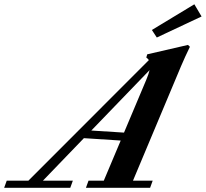

<svg xmlns="http://www.w3.org/2000/svg" viewBox="-92 -889 975 909"><path d="M650.4 -711.4 627 -747.1 828.1 -868.7 862.3 -811ZM-72.3 0 -60.1 -33.7H42.5L612.8 -604.5Q608.9 -610.8 600.6 -616.7L605 -631.8L797.9 -676.3L807.1 -667.5Q784.2 -620.6 765.1 -575.7L537.6 -33.7H630.9L618.7 0H314.9L327.1 -33.7H399.4L479.5 -223.6L305.2 -234.9L111.3 -33.7H252.9L240.7 0ZM600.1 -510.3Q612.3 -539.6 616.2 -557.1L340.3 -271L495.1 -261.2Z"/></svg>

Font: Elstob 10pt
Style: Bold Italic
Weight: 700
Italic angle: -20°
Designer: Peter S. Baker
Version: Version 1.015